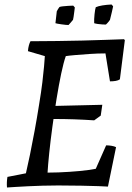

<svg xmlns="http://www.w3.org/2000/svg" viewBox="-20 -823 584 852"><path d="M11 9Q10 -3 10.5 -14.5Q11 -26 13 -38L95 -54Q103 -88 113 -136.5Q123 -185 133.5 -242Q144 -299 153 -356Q163 -416 168 -458Q173 -500 175.5 -528.5Q178 -557 179 -574L104 -596Q105 -610 108 -621Q111 -632 115 -640Q177 -640 234.5 -641Q292 -642 345 -643Q398 -644 444.5 -646Q491 -648 530 -649L534 -645L512 -471Q505 -466 493.5 -464Q482 -462 468 -462L448 -586Q414 -586 377.5 -583.5Q341 -581 312.5 -578.5Q284 -576 272 -574Q262 -546 251.5 -496Q241 -446 231 -384.5Q221 -323 212.5 -260.5Q204 -198 198.5 -144.5Q193 -91 191 -57Q216 -57 240 -58Q264 -59 287.5 -60.5Q311 -62 332 -64Q353 -66 371.5 -68.5Q390 -71 405 -74L451 -178Q463 -178 475 -176Q487 -174 495 -170L459 5Q448 4 417 3Q386 2 340.5 1Q295 0 238 0Q203 0 169 1Q135 2 104.5 3.5Q74 5 50 6.5Q26 8 11 9ZM398 -289Q353 -292 309 -293.5Q265 -295 214 -295L224 -353L434 -358L427 -310ZM226 -720 232 -773Q234 -777 238 -783.5Q242 -790 244 -792Q249 -794 259.5 -795Q270 -796 282.5 -797Q295 -798 305 -798L312 -790Q311 -782 309.5 -770Q308 -758 306.5 -748Q305 -738 304 -735Q301 -731 293.5 -722.5Q286 -714 284 -712Q274 -712 253 -715Q232 -718 226 -720ZM398 -720Q397 -736 399.5 -759.5Q402 -783 405 -791Q416 -796 434.5 -799Q453 -802 475 -803L482 -795Q480 -783 476.5 -770Q473 -757 471 -747.5Q469 -738 468 -735Q466 -732 463 -728Q460 -724 456.5 -720.5Q453 -717 450 -714Q445 -714 435 -714.5Q425 -715 414.5 -716.5Q404 -718 398 -720Z"/></svg>

Font: Labrada
Style: Italic
Weight: 400
Italic angle: -7°
Designer: Mercedes Jáuregui
Foundry: Omnibus-Type Team
Version: Version 1.000